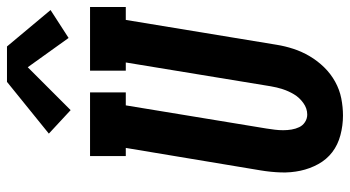

<svg xmlns="http://www.w3.org/2000/svg" viewBox="-252 -768 1027 564"><g transform="rotate(-90 262.0 -485.5)"><path d="M205 8Q176 8 147.5 0.5Q119 -7 97.5 -23.5Q76 -40 62.5 -64.5Q49 -89 43 -117Q37 -145 38 -174.5Q39 -204 44 -234L110 -630H86V-735H273V-630H235L167 -217Q165 -204 163.5 -192Q162 -180 162 -167.5Q162 -155 164 -143Q166 -131 171 -120.5Q176 -110 186 -103.5Q196 -97 208 -97Q226 -97 242 -108.5Q258 -120 267.5 -136Q277 -152 282.5 -169Q288 -186 291 -204L361 -630H337V-735H524V-630H486L413 -187Q409 -162 401 -137.5Q393 -113 379.5 -90Q366 -67 347 -47.5Q328 -28 304.5 -15Q281 -2 255.5 3Q230 8 205 8ZM221 -792 152 -856 304 -979H408L515 -851L433 -798L347 -918Z"/></g></svg>

Font: Iosevka Curly Slab XBdObl
Style: Regular
Weight: 800
Italic angle: -9°
Monospace: yes
Designer: Belleve Invis
Foundry: Belleve Invis
Version: Version 11.1.0; ttfautohint (v1.8.3)